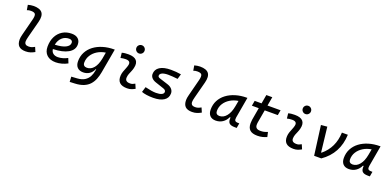

<svg xmlns="http://www.w3.org/2000/svg" viewBox="1 -1842 6442 3176"><g transform="rotate(20 3222.5 -254.5)"><path d="M338.4 9.8Q257.3 9.8 219 -27.6Q180.7 -64.9 180.7 -143.6Q180.7 -178.2 194.8 -231.9L270.5 -527.3Q287.6 -593.8 274.2 -622.3Q260.7 -650.9 195.3 -650.9Q178.7 -650.9 161.4 -648.2Q144 -645.5 127 -638.2L111.8 -727.1Q136.2 -733.9 161.1 -738Q186 -742.2 210.9 -742.2Q324.2 -742.2 364.5 -688Q404.8 -633.8 375.5 -521.5L299.8 -231.9Q285.2 -176.8 285.2 -147.9Q285.2 -83 357.4 -83Q387.2 -83 409.7 -90.3Q432.1 -97.7 463.4 -114.7L497.1 -36.1Q462.9 -16.6 425 -3.4Q387.2 9.8 338.4 9.8Z M872.6 -83Q911.6 -83 956.1 -95.2Q1000.5 -107.4 1041.5 -129.4L1075.2 -45.9Q1027.3 -19.5 972.7 -4.9Q918 9.8 868.2 9.8Q767.6 9.8 711.2 -43Q654.8 -95.7 654.8 -189.9Q654.8 -291.5 693.1 -367.2Q731.4 -442.9 800.3 -485.1Q869.1 -527.3 960.9 -527.3Q1033.2 -527.3 1073.5 -491.2Q1113.8 -455.1 1113.8 -390.6Q1113.8 -296.4 1018.3 -241.2Q922.9 -186 752 -181.2Q756.3 -134.8 788.1 -108.9Q819.8 -83 872.6 -83ZM756.8 -259.8Q876.5 -264.6 942.9 -297.1Q1009.3 -329.6 1009.3 -384.3Q1009.3 -407.7 993.2 -421.1Q977.1 -434.6 947.3 -434.6Q873.5 -434.6 823 -387.2Q772.5 -339.8 756.8 -259.8Z M1198.7 234.4 1193.8 143.6 1296.4 137.2Q1377.9 131.8 1427 99.6Q1476.1 67.4 1501 19Q1525.9 -29.3 1534.7 -82.5L1540 -112.8H1533.2Q1508.3 -53.7 1461.7 -21.7Q1415 10.3 1352.5 10.3Q1285.2 10.3 1248.3 -27.8Q1211.4 -65.9 1211.4 -135.3Q1211.4 -223.1 1248.8 -294.7Q1286.1 -366.2 1353.5 -417Q1420.9 -467.8 1511.5 -495.1Q1602.1 -522.5 1708 -522.5H1717.3L1642.1 -98.1Q1629.9 -29.3 1606.7 28.8Q1583.5 86.9 1543.5 130.9Q1503.4 174.8 1440.7 200.7Q1377.9 226.6 1286.6 230.5ZM1595.2 -425.3Q1515.1 -413.6 1452.1 -374.8Q1389.2 -335.9 1352.5 -277.3Q1315.9 -218.8 1315.9 -147.5Q1315.9 -116.2 1333.7 -99.4Q1351.6 -82.5 1384.3 -82.5Q1454.6 -82.5 1504.4 -142.3Q1554.2 -202.1 1575.7 -314.5Z M2229.5 -109.9 2263.2 -31.2Q2233.4 -14.2 2200.2 -2.2Q2167 9.8 2124 9.8Q1944.3 9.8 1954.6 -153.3Q1957 -189.9 1969 -224.6Q1981 -259.3 1994.9 -292Q2008.8 -324.7 2016.1 -355Q2037.1 -436 1942.4 -436Q1896 -436 1853 -424.8L1842.8 -513.7Q1871.6 -522 1900.4 -524.7Q1929.2 -527.3 1958 -527.3Q2059.1 -527.3 2100.1 -481.2Q2141.1 -435.1 2119.1 -345.2Q2110.8 -310.5 2097.4 -280.5Q2084 -250.5 2072.8 -221.2Q2061.5 -191.9 2059.1 -157.7Q2053.7 -83 2143.1 -83Q2167.5 -83 2185.8 -89.1Q2204.1 -95.2 2229.5 -109.9ZM2114.7 -599.6Q2085 -599.6 2063.7 -620.8Q2042.5 -642.1 2042.5 -671.9Q2042.5 -702.1 2063.7 -723.1Q2085 -744.1 2114.7 -744.1Q2145 -744.1 2166 -723.1Q2187 -702.1 2187 -671.9Q2187 -642.1 2166 -620.8Q2145 -599.6 2114.7 -599.6Z M2583.5 9.8Q2520 9.8 2466.8 2Q2413.6 -5.9 2379.9 -19.5L2408.2 -113.3Q2464.8 -99.1 2514.9 -91.1Q2564.9 -83 2600.1 -83Q2664.1 -83 2699.5 -99.9Q2734.9 -116.7 2734.9 -147.5Q2734.9 -180.7 2688.5 -195.8L2542 -245.1Q2493.7 -261.2 2467.8 -290.5Q2441.9 -319.8 2441.9 -356.4Q2441.9 -438 2511 -482.7Q2580.1 -527.3 2706.5 -527.3Q2798.8 -527.3 2885.3 -512.7L2858.9 -422.9Q2813 -428.2 2769.3 -431.4Q2725.6 -434.6 2691.9 -434.6Q2622.6 -434.6 2584.7 -416.7Q2546.9 -398.9 2546.9 -366.2Q2546.9 -341.3 2583.5 -330.1L2732.4 -282.7Q2784.2 -266.1 2811.8 -233.6Q2839.4 -201.2 2839.4 -159.2Q2839.4 -78.6 2772.5 -34.4Q2705.6 9.8 2583.5 9.8Z M3268.1 9.8Q3187 9.8 3148.7 -27.6Q3110.4 -64.9 3110.4 -143.6Q3110.4 -178.2 3124.5 -231.9L3200.2 -527.3Q3217.3 -593.8 3203.9 -622.3Q3190.4 -650.9 3125 -650.9Q3108.4 -650.9 3091.1 -648.2Q3073.7 -645.5 3056.6 -638.2L3041.5 -727.1Q3065.9 -733.9 3090.8 -738Q3115.7 -742.2 3140.6 -742.2Q3253.9 -742.2 3294.2 -688Q3334.5 -633.8 3305.2 -521.5L3229.5 -231.9Q3214.8 -176.8 3214.8 -147.9Q3214.8 -83 3287.1 -83Q3316.9 -83 3339.4 -90.3Q3361.8 -97.7 3393.1 -114.7L3426.8 -36.1Q3392.6 -16.6 3354.7 -3.4Q3316.9 9.8 3268.1 9.8Z M3685.1 10.3Q3618.7 10.3 3582.5 -27.8Q3546.4 -65.9 3546.4 -135.3Q3546.4 -223.1 3583.7 -294.7Q3621.1 -366.2 3688.5 -417Q3755.9 -467.8 3846.2 -495.1Q3936.5 -522.5 4042.5 -522.5H4052.2L3987.8 -154.8Q3981 -115.7 3993.9 -98.1Q4006.8 -80.6 4049.8 -80.6H4069.8L4055.2 4.9H4020.5Q3948.7 4.9 3921.4 -23.9Q3894 -52.7 3900.4 -122.6H3887.7Q3857.9 -59.1 3805.4 -24.4Q3752.9 10.3 3685.1 10.3ZM3716.8 -82.5Q3787.1 -82.5 3839.4 -146Q3891.6 -209.5 3912.6 -325.7L3930.7 -425.3Q3850.6 -413.1 3787.4 -374.3Q3724.1 -335.4 3687.5 -277.1Q3650.9 -218.8 3650.9 -147.5Q3650.9 -116.2 3668.2 -99.4Q3685.5 -82.5 3716.8 -82.5Z M4418.5 9.8Q4328.6 9.8 4286.4 -28.6Q4244.1 -66.9 4244.1 -147.9Q4244.1 -178.2 4248.5 -207Q4252.9 -235.8 4262.2 -287.1L4286.6 -426.8H4165.5L4181.6 -517.6H4302.7L4330.1 -673.8H4435.1L4407.7 -517.6H4637.7L4621.6 -426.8H4391.6L4367.2 -287.1Q4358.9 -238.3 4353.8 -211.9Q4348.6 -185.5 4348.6 -157.7Q4348.6 -83 4437.5 -83Q4473.1 -83 4500 -88.9Q4526.9 -94.7 4564 -109.9L4583 -26.4Q4547.9 -11.2 4508.5 -0.7Q4469.2 9.8 4418.5 9.8Z M5159.2 -109.9 5192.9 -31.2Q5163.1 -14.2 5129.9 -2.2Q5096.7 9.8 5053.7 9.8Q4874 9.8 4884.3 -153.3Q4886.7 -189.9 4898.7 -224.6Q4910.6 -259.3 4924.6 -292Q4938.5 -324.7 4945.8 -355Q4966.8 -436 4872.1 -436Q4825.7 -436 4782.7 -424.8L4772.5 -513.7Q4801.3 -522 4830.1 -524.7Q4858.9 -527.3 4887.7 -527.3Q4988.8 -527.3 5029.8 -481.2Q5070.8 -435.1 5048.8 -345.2Q5040.5 -310.5 5027.1 -280.5Q5013.7 -250.5 5002.4 -221.2Q4991.2 -191.9 4988.8 -157.7Q4983.4 -83 5072.8 -83Q5097.2 -83 5115.5 -89.1Q5133.8 -95.2 5159.2 -109.9ZM5044.4 -599.6Q5014.6 -599.6 4993.4 -620.8Q4972.2 -642.1 4972.2 -671.9Q4972.2 -702.1 4993.4 -723.1Q5014.6 -744.1 5044.4 -744.1Q5074.7 -744.1 5095.7 -723.1Q5116.7 -702.1 5116.7 -671.9Q5116.7 -642.1 5095.7 -620.8Q5074.7 -599.6 5044.4 -599.6Z M5416.5 0 5348.1 -517.6 5456.5 -527.3 5506.3 -90.8H5515.1Q5708 -250 5717.3 -517.6H5821.8Q5808.6 -183.6 5543 0Z M6028.8 10.3Q5962.4 10.3 5926.3 -27.8Q5890.1 -65.9 5890.1 -135.3Q5890.1 -223.1 5927.5 -294.7Q5964.8 -366.2 6032.2 -417Q6099.6 -467.8 6189.9 -495.1Q6280.3 -522.5 6386.2 -522.5H6396L6331.5 -154.8Q6324.7 -115.7 6337.6 -98.1Q6350.6 -80.6 6393.6 -80.6H6413.6L6398.9 4.9H6364.3Q6292.5 4.9 6265.1 -23.9Q6237.8 -52.7 6244.1 -122.6H6231.4Q6201.7 -59.1 6149.2 -24.4Q6096.7 10.3 6028.8 10.3ZM6060.5 -82.5Q6130.9 -82.5 6183.1 -146Q6235.4 -209.5 6256.3 -325.7L6274.4 -425.3Q6194.3 -413.1 6131.1 -374.3Q6067.9 -335.4 6031.2 -277.1Q5994.6 -218.8 5994.6 -147.5Q5994.6 -116.2 6012 -99.4Q6029.3 -82.5 6060.5 -82.5Z"/></g></svg>

Font: Cascadia Code NF
Style: Italic
Weight: 400
Italic angle: -10°
Monospace: yes
Designer: Aaron Bell
Foundry: Saja Typeworks
Version: Version 2404.023; ttfautohint (v1.8.4)